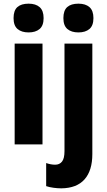

<svg xmlns="http://www.w3.org/2000/svg" viewBox="-20 -788 584 1048"><path d="M136 -768Q175 -768 196.5 -749Q218 -730 218 -689Q218 -648 196 -629.5Q174 -611 136 -611Q98 -611 76 -629.5Q54 -648 54 -689Q54 -731 75 -749.5Q96 -768 136 -768ZM212 -550V0H60V-550ZM326 -689Q326 -731 347 -749.5Q368 -768 408 -768Q447 -768 468.5 -749Q490 -730 490 -689Q490 -648 468 -629.5Q446 -611 408 -611Q370 -611 348 -629.5Q326 -648 326 -689ZM315 240Q295 240 272.5 237Q250 234 232 228V102Q258 111 281 111Q305 111 318.5 94Q332 77 332 37V-550H484V53Q484 143 441.5 191Q399 239 315 240Z"/></svg>

Font: Noto Sans Ethiopic Condensed ExtraBold
Style: Regular
Weight: 800
Width: 3
Designer: Monotype Design Team
Foundry: Monotype Imaging Inc.
Version: Version 2.102; ttfautohint (v1.8.4.7-5d5b)